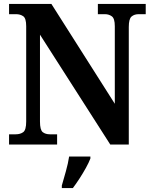

<svg xmlns="http://www.w3.org/2000/svg" viewBox="-20 -734 775 975"><path d="M26 0V-52H60Q83 -52 98 -63Q113 -74 113 -117V-601Q113 -641 98 -651.5Q83 -662 62 -662H26V-714H241L563 -207V-601Q563 -640 548 -651Q533 -662 513 -662H477V-714H720V-662H684Q662 -662 648 -650Q634 -638 634 -597V0H540L183 -558V-117Q183 -74 197 -63Q211 -52 233 -52H270V0ZM294 208Q303 177 314.5 136Q326 95 331 61H439V71Q431 92 416 119Q401 146 383.5 173Q366 200 350 221H294Z"/></svg>

Font: Noto Serif Thai SemiCondensed
Style: Bold
Weight: 700
Width: 4
Designer: Monotype Design Team
Foundry: Monotype Imaging Inc.
Version: Version 2.002; ttfautohint (v1.8.4.7-5d5b)